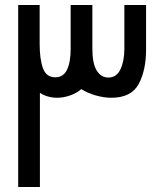

<svg xmlns="http://www.w3.org/2000/svg" viewBox="-20 -745 640 765"><path d="M52.5 -725H138V-570.5Q138 -510 151 -473.5Q164 -437 200.5 -437Q232.5 -437 247 -467.2Q261.5 -497.5 261.5 -549.5V-725H348V-550.5Q348 -492.5 365.2 -464.2Q382.5 -436 412 -436Q444.5 -436 460 -469Q475.5 -502 475.5 -550.5V-725H562V-548Q562 -465 532.5 -410.2Q503 -355.5 423.5 -355.5Q393.5 -355.5 360.8 -365Q328 -374.5 304 -390Q285 -373.5 258.8 -364.5Q232.5 -355.5 207.5 -355.5Q169.5 -355.5 139 -375V0H52.5Z"/></svg>

Font: JuliaMono Medium
Style: Italic
Weight: 500
Italic angle: -9°
Monospace: yes
Designer: cormullion
Foundry: corm
Version: Version 0.054; ttfautohint (v1.8.4)